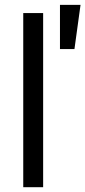

<svg xmlns="http://www.w3.org/2000/svg" viewBox="-20 -782 356 802"><path d="M160.2 -727.5V0H77.1V-727.5ZM230.5 -577.1V-761.7H316.4L291 -577.1Z"/></svg>

Font: Inter V
Style: 
Weight: 400
Designer: Rasmus Andersson
Foundry: rsms
Version: Version 4.000;git-a3f224843